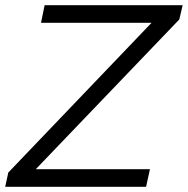

<svg xmlns="http://www.w3.org/2000/svg" viewBox="-50 -720 724 740"><path d="M-30 0 -18 -55 534 -632H108L122 -700H654L641 -645L88 -68H528L513 0Z"/></svg>

Font: Red Hat Display VF
Style: Italic
Weight: 300
Italic angle: -12°
Designer: Pentagram, MCKL
Foundry: Pentagram, MCKL
Version: Version 1.010